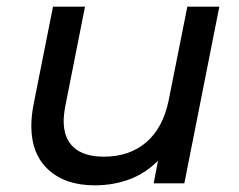

<svg xmlns="http://www.w3.org/2000/svg" viewBox="-20 -550 717 576"><path d="M638 -530 533 0H441L454 -68Q418 -31 369.5 -12.5Q321 6 264 6Q176 6 125 -41Q74 -88 74 -172Q74 -200 80 -233L139 -530H235L176 -232Q171 -205 171 -187Q171 -135 201.5 -107.5Q232 -80 292 -80Q368 -80 418.5 -123Q469 -166 486 -249L542 -530Z"/></svg>

Font: Idrija
Style: Italic
Weight: 500
Italic angle: -11.3°
Designer: Julieta Ulanovsky
Foundry: Julieta Ulanovsky
Version: Version 7.200